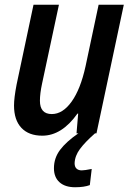

<svg xmlns="http://www.w3.org/2000/svg" viewBox="-20 -561 552 808"><path d="M501 -541 386 0H380Q338 37 316.5 66Q295 95 294 126Q294 141 302 148.5Q310 156 324 156Q336 156 366 150L358 218Q334 227 296 227Q254 227 230.5 206Q207 185 207 147Q207 104 233 69.5Q259 35 310 0H302L309 -83H306Q240 10 158 10Q101 10 70 -23Q39 -56 39 -117Q39 -149 50 -206L121 -541H228L157 -209Q148 -167 148 -137Q148 -81 198 -81Q244 -81 281.5 -133.5Q319 -186 340 -282L395 -541Z"/></svg>

Font: Noto Sans UI NarrowMedium
Style: Italic
Weight: 500
Width: 4
Italic angle: -12°
Designer: Monotype Design Team
Foundry: Monotype Imaging Inc.
Version: Version 1.001